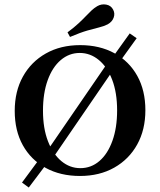

<svg xmlns="http://www.w3.org/2000/svg" viewBox="-20 -787 726 871"><path d="M213.7 -61.3 182.3 -85.5 479 -517.7 508.9 -491.9ZM110.5 63.7 79.8 41.1 173.4 -85.5 204.8 -61.3ZM512.9 -492.7 484.7 -518.5 568.5 -635.5 600 -613.7ZM342.7 11.3Q254 11.3 187.1 -25.4Q120.2 -62.1 83.5 -128.2Q46.8 -194.4 46.8 -283.9Q46.8 -372.6 83.9 -439.5Q121 -506.5 187.9 -544.4Q254.8 -582.3 343.5 -582.3Q432.3 -582.3 499.2 -545.6Q566.1 -508.9 602.8 -442.7Q639.5 -376.6 639.5 -287.1Q639.5 -198.4 602.4 -131.5Q565.3 -64.5 498.4 -26.6Q431.5 11.3 342.7 11.3ZM344.4 -24.2Q393.5 -24.2 431 -56.5Q468.5 -88.7 489.9 -148Q511.3 -207.3 511.3 -286.3Q511.3 -366.1 489.1 -424.6Q466.9 -483.1 428.2 -514.9Q389.5 -546.8 341.9 -546.8Q293.5 -546.8 255.6 -514.5Q217.7 -482.3 196.4 -423.4Q175 -364.5 175 -284.7Q175 -204.8 197.6 -146.4Q220.2 -87.9 258.5 -56Q296.8 -24.2 344.4 -24.2ZM297.6 -619.4 286.3 -640.3Q316.9 -662.9 336.7 -681.5Q356.5 -700 370.2 -714.5Q383.9 -729 395.6 -739.9Q407.3 -750.8 421 -758.9Q440.3 -770.2 462.1 -766.1Q483.9 -762.1 493.5 -742.7Q502.4 -725.8 495.6 -706.9Q488.7 -687.9 468.5 -676.6Q450.8 -667.7 429 -662.5Q407.3 -657.3 376.2 -648.4Q345.2 -639.5 297.6 -619.4Z"/></svg>

Font: Playfair 9pt
Style: Bold
Weight: 700
Designer: Claus Eggers Sørensen
Foundry: Claus Eggers Sørensen
Version: Version 2.203